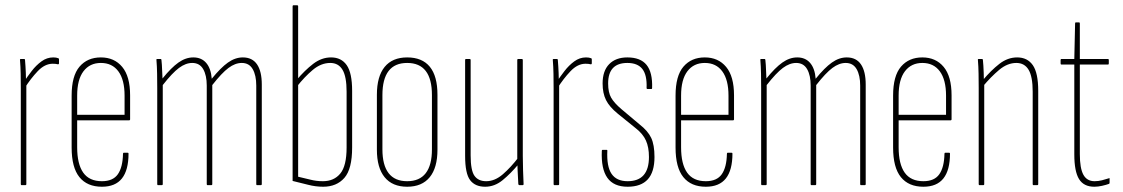

<svg xmlns="http://www.w3.org/2000/svg" viewBox="-20 -703 4262 729"><path d="M62 0Q59 0 59 -4V-368Q59 -395 58.5 -422.5Q58 -450 56 -474Q55 -479 59 -479H72Q75 -479 75 -475Q77 -452 78 -426.5Q79 -401 79 -387L80 -383V-4Q80 0 76 0ZM74 -369 72 -394Q84 -412 100.5 -433.5Q117 -455 137.5 -470Q158 -485 182 -485Q194 -485 201 -482Q203 -481 203.5 -480.5Q204 -480 204 -477Q204 -473 204 -469.5Q204 -466 204 -463Q204 -458 199 -459Q196 -460 191 -460.5Q186 -461 180 -461Q150 -461 123 -432.5Q96 -404 74 -369Z M367 6Q311 6 281.5 -30.5Q252 -67 252 -143V-340Q252 -415 282 -450Q312 -485 363 -485Q414 -485 444 -449Q474 -413 474 -341V-250Q474 -246 469 -246H273V-144Q273 -80 296 -47.5Q319 -15 367 -15Q409 -15 427.5 -41.5Q446 -68 447 -119Q447 -123 450 -123H465Q468 -123 468 -120Q468 -57 443 -25.5Q418 6 367 6ZM273 -267H453V-340Q453 -400 429.5 -432Q406 -464 363 -464Q321 -464 297 -432.5Q273 -401 273 -340Z M580 0Q577 0 577 -4V-368Q577 -395 576.5 -423Q576 -451 574 -475Q573 -479 577 -479H590Q593 -479 593 -475Q595 -457 595.5 -438Q596 -419 597 -405Q630 -446 657.5 -465.5Q685 -485 714 -485Q745 -485 763 -464Q781 -443 784 -404Q818 -446 845.5 -465.5Q873 -485 902 -485Q938 -485 956 -458.5Q974 -432 974 -382V-4Q974 0 970 0H956Q953 0 953 -4V-378Q953 -417 939.5 -440.5Q926 -464 898 -464Q873 -464 847.5 -445Q822 -426 786 -380V-4Q786 0 782 0H768Q765 0 765 -4V-378Q765 -417 751.5 -440.5Q738 -464 710 -464Q685 -464 659.5 -445Q634 -426 598 -380V-4Q598 0 594 0Z M1207 6Q1178 6 1149.5 -1.5Q1121 -9 1091 -16V-679Q1091 -683 1094 -683H1108Q1112 -683 1112 -679V-32Q1135 -27 1158 -21Q1181 -15 1206 -15Q1248 -15 1272 -44Q1296 -73 1296 -143V-355Q1296 -412 1280.5 -438Q1265 -464 1234 -464Q1199 -464 1167.5 -437.5Q1136 -411 1107 -374L1106 -399Q1137 -436 1169 -460.5Q1201 -485 1237 -485Q1276 -485 1296.5 -455.5Q1317 -426 1317 -358V-143Q1317 -61 1287.5 -27.5Q1258 6 1207 6Z M1526 6Q1470 6 1440.5 -30Q1411 -66 1411 -135V-343Q1411 -413 1440.5 -449Q1470 -485 1526 -485Q1583 -485 1612 -449.5Q1641 -414 1641 -343V-135Q1641 -66 1611.5 -30Q1582 6 1526 6ZM1526 -15Q1573 -15 1596.5 -45.5Q1620 -76 1620 -136V-342Q1620 -403 1596.5 -433.5Q1573 -464 1526 -464Q1479 -464 1455.5 -433.5Q1432 -403 1432 -342V-136Q1432 -76 1455.5 -45.5Q1479 -15 1526 -15Z M1822 6Q1784 6 1765 -19Q1746 -44 1746 -111V-475Q1746 -479 1749 -479H1763Q1767 -479 1767 -475V-113Q1767 -56 1781.5 -35.5Q1796 -15 1826 -15Q1859 -15 1889.5 -41.5Q1920 -68 1949 -106V-80Q1919 -44 1888.5 -19Q1858 6 1822 6ZM1952 0Q1949 0 1948 -4Q1947 -27 1945.5 -52.5Q1944 -78 1944 -93V-96V-475Q1944 -479 1947 -479H1961Q1965 -479 1965 -475V-111Q1965 -83 1966 -56Q1967 -29 1968 -4Q1968 0 1964 0Z M2085 0Q2082 0 2082 -4V-368Q2082 -395 2081.5 -422.5Q2081 -450 2079 -474Q2078 -479 2082 -479H2095Q2098 -479 2098 -475Q2100 -452 2101 -426.5Q2102 -401 2102 -387L2103 -383V-4Q2103 0 2099 0ZM2097 -369 2095 -394Q2107 -412 2123.5 -433.5Q2140 -455 2160.5 -470Q2181 -485 2205 -485Q2217 -485 2224 -482Q2226 -481 2226.5 -480.5Q2227 -480 2227 -477Q2227 -473 2227 -469.5Q2227 -466 2227 -463Q2227 -458 2222 -459Q2219 -460 2214 -460.5Q2209 -461 2203 -461Q2173 -461 2146 -432.5Q2119 -404 2097 -369Z M2363 6Q2310 6 2286 -28Q2262 -62 2265 -130Q2265 -134 2268 -134H2284Q2286 -134 2286 -131Q2283 -71 2302 -43Q2321 -15 2363 -15Q2444 -15 2444 -107Q2444 -144 2432.5 -169.5Q2421 -195 2394 -216L2326 -271Q2294 -297 2281 -323Q2268 -349 2268 -386Q2268 -434 2293 -459.5Q2318 -485 2362 -485Q2412 -485 2435 -456.5Q2458 -428 2456 -369Q2456 -365 2453 -365H2438Q2437 -365 2436 -366Q2435 -367 2435 -369Q2437 -418 2419 -441Q2401 -464 2362 -464Q2289 -464 2289 -386Q2289 -352 2300.5 -332Q2312 -312 2339 -289L2408 -231Q2440 -206 2452.5 -179.5Q2465 -153 2465 -107Q2465 -50 2439.5 -22Q2414 6 2363 6Z M2660 6Q2604 6 2574.5 -30.5Q2545 -67 2545 -143V-340Q2545 -415 2575 -450Q2605 -485 2656 -485Q2707 -485 2737 -449Q2767 -413 2767 -341V-250Q2767 -246 2762 -246H2566V-144Q2566 -80 2589 -47.5Q2612 -15 2660 -15Q2702 -15 2720.5 -41.5Q2739 -68 2740 -119Q2740 -123 2743 -123H2758Q2761 -123 2761 -120Q2761 -57 2736 -25.5Q2711 6 2660 6ZM2566 -267H2746V-340Q2746 -400 2722.5 -432Q2699 -464 2656 -464Q2614 -464 2590 -432.5Q2566 -401 2566 -340Z M2873 0Q2870 0 2870 -4V-368Q2870 -395 2869.5 -423Q2869 -451 2867 -475Q2866 -479 2870 -479H2883Q2886 -479 2886 -475Q2888 -457 2888.5 -438Q2889 -419 2890 -405Q2923 -446 2950.5 -465.5Q2978 -485 3007 -485Q3038 -485 3056 -464Q3074 -443 3077 -404Q3111 -446 3138.5 -465.5Q3166 -485 3195 -485Q3231 -485 3249 -458.5Q3267 -432 3267 -382V-4Q3267 0 3263 0H3249Q3246 0 3246 -4V-378Q3246 -417 3232.5 -440.5Q3219 -464 3191 -464Q3166 -464 3140.5 -445Q3115 -426 3079 -380V-4Q3079 0 3075 0H3061Q3058 0 3058 -4V-378Q3058 -417 3044.5 -440.5Q3031 -464 3003 -464Q2978 -464 2952.5 -445Q2927 -426 2891 -380V-4Q2891 0 2887 0Z M3486 6Q3430 6 3400.5 -30.5Q3371 -67 3371 -143V-340Q3371 -415 3401 -450Q3431 -485 3482 -485Q3533 -485 3563 -449Q3593 -413 3593 -341V-250Q3593 -246 3588 -246H3392V-144Q3392 -80 3415 -47.5Q3438 -15 3486 -15Q3528 -15 3546.5 -41.5Q3565 -68 3566 -119Q3566 -123 3569 -123H3584Q3587 -123 3587 -120Q3587 -57 3562 -25.5Q3537 6 3486 6ZM3392 -267H3572V-340Q3572 -400 3548.5 -432Q3525 -464 3482 -464Q3440 -464 3416 -432.5Q3392 -401 3392 -340Z M3904 0Q3901 0 3901 -4V-355Q3901 -412 3885.5 -438Q3870 -464 3839 -464Q3805 -464 3773.5 -437.5Q3742 -411 3712 -375V-399Q3743 -436 3774.5 -460.5Q3806 -485 3842 -485Q3881 -485 3901.5 -455.5Q3922 -426 3922 -358V-4Q3922 0 3918 0ZM3699 0Q3696 0 3696 -4V-368Q3696 -395 3695.5 -423Q3695 -451 3693 -475Q3692 -479 3696 -479H3708Q3712 -479 3712 -475Q3714 -456 3715 -427Q3716 -398 3716 -383L3717 -382V-4Q3717 0 3713 0Z M4135 6Q4095 6 4077 -23Q4059 -52 4059 -117V-458H4010Q4007 -458 4007 -462V-475Q4007 -479 4010 -479H4059L4062 -614Q4062 -618 4065 -618H4077Q4080 -618 4080 -614V-479H4187Q4190 -479 4190 -475V-462Q4190 -458 4187 -458H4080V-118Q4080 -64 4093.5 -39.5Q4107 -15 4136 -15Q4150 -15 4164 -18.5Q4178 -22 4190 -26Q4193 -29 4193 -23V-10Q4193 -6 4191 -5Q4180 -1 4164.5 2.5Q4149 6 4135 6Z"/></svg>

Font: Sofia Sans Extra Condensed Thin
Style: Regular
Weight: 250
Version: Version 4.100